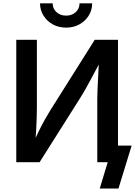

<svg xmlns="http://www.w3.org/2000/svg" viewBox="-20 -964 802 1141"><path d="M681.2 0H558.1V-374.5Q558.1 -397 559.6 -433.6Q561 -470.2 563.7 -517.6Q566.4 -564.9 568.8 -618.2H586.9Q554.7 -557.6 532.2 -515.4Q509.8 -473.1 491.2 -440.2Q472.7 -407.2 451.7 -374L215.3 0H76.7V-727.5H199.2V-329.6Q199.2 -304.2 198.2 -266.8Q197.3 -229.5 194.8 -187.5Q192.4 -145.5 188.5 -104.5H174.3Q193.4 -149.9 212.2 -188Q231 -226.1 248.5 -256.8Q266.1 -287.6 280.3 -310.5L543 -727.5H681.2ZM373 -799.8Q329.1 -799.8 294.2 -818.8Q259.3 -837.9 238.5 -871.1Q217.8 -904.3 217.8 -944.3H293Q293 -912.6 315.7 -891.8Q338.4 -871.1 373 -871.1Q407.2 -871.1 429.9 -891.8Q452.6 -912.6 452.6 -944.3H527.8Q527.8 -904.3 507.3 -871.3Q486.8 -838.4 451.9 -819.1Q417 -799.8 373 -799.8ZM572.8 156.2 620.1 0H584.5V-98.6H762.2L684.1 156.2Z"/></svg>

Font: Inter Cardless
Style: Medium
Weight: 500
Designer: Rasmus Andersson
Foundry: rsms
Version: Version 4.001;git-9221beed3